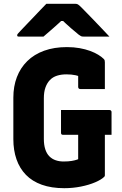

<svg xmlns="http://www.w3.org/2000/svg" viewBox="-20 -967 640 1007"><path d="M300 -390H554Q558 -390 560 -388.5Q562 -387 563.5 -385Q565 -383 565 -379V-260H311Q308 -260 306 -260.5Q304 -261 302.5 -262.5Q301 -264 300.5 -266Q300 -268 300 -271Q300 -301 300 -330.5Q300 -360 300 -390ZM331 -720Q367 -720 397.5 -714.5Q428 -709 452.5 -700Q477 -691 495 -680Q513 -669 524 -658Q528 -654 529 -650Q530 -646 530 -640Q530 -621 530 -596.5Q530 -572 530 -547.5Q530 -523 530 -500Q498 -500 465.5 -500Q433 -500 401 -500Q396 -500 393 -503Q390 -506 390 -511Q390 -522 390 -533.5Q390 -545 390 -560Q390 -575 390 -596L418 -555Q397 -568 376 -572.5Q355 -577 328 -577Q301 -577 279 -570Q257 -563 242 -547.5Q227 -532 218.5 -508.5Q210 -485 210 -452V-238Q210 -207 217.5 -184Q225 -161 239 -147Q253 -133 272 -126.5Q291 -120 313 -120Q339 -120 356 -123Q373 -126 381.5 -129Q390 -132 390 -132Q390 -163 390 -192Q390 -221 390 -249.5Q390 -278 390 -305H535L530 -279Q530 -228 530 -166.5Q530 -105 530 -48Q530 -46 529.5 -44Q529 -42 527 -40Q512 -25 479.5 -11Q447 3 404.5 11.5Q362 20 317 20Q250 20 199.5 2Q149 -16 116 -50Q83 -84 66.5 -131.5Q50 -179 50 -237V-455Q50 -514 68.5 -562.5Q87 -611 123 -646.5Q159 -682 211.5 -701Q264 -720 331 -720ZM223 -947Q239 -947 269.5 -947Q300 -947 330.5 -947Q361 -947 376 -947Q383 -947 388.5 -944Q394 -941 407 -928Q415 -920 431 -903.5Q447 -887 468 -865.5Q489 -844 511 -820.5Q533 -797 554 -775Q526 -775 487.5 -775Q449 -775 421 -775Q410 -775 405.5 -777Q401 -779 393 -785Q378 -797 352.5 -819Q327 -841 289 -878L341 -857Q325 -857 308.5 -857Q292 -857 275 -857L325 -880Q290 -846 260.5 -820.5Q231 -795 208 -775H81Q77 -775 74.5 -775.5Q72 -776 71 -778Q70 -780 70 -782Q70 -786 73.5 -790Q77 -794 90 -808Q103 -822 120 -839.5Q137 -857 155.5 -876.5Q174 -896 191.5 -914.5Q209 -933 223 -947Z"/></svg>

Font: Recursive Monospace ExtraBold
Style: Regular
Weight: 800
Version: Version 1.047